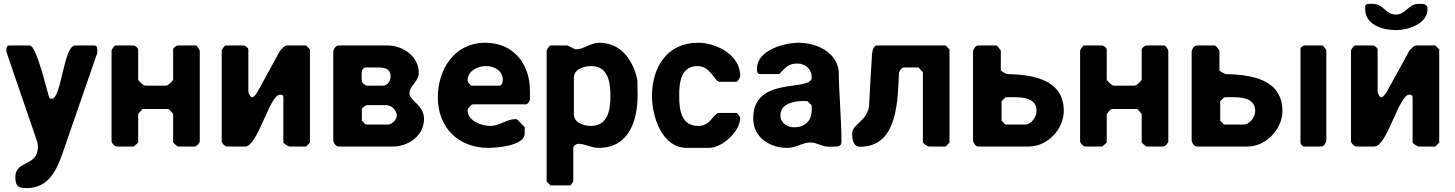

<svg xmlns="http://www.w3.org/2000/svg" viewBox="-20 -754 7486 988"><path d="M59 157C59 201 71 214 116 214C225 214 268 131 300 40L480 -480C480 -482 481 -491 481 -493C481 -501 481 -520 467 -520H367C307 -520 296 -246 247 -246C241 -246 236 -246 233 -253C221 -288 168 -520 133 -520H27C14 -520 13 -505 13 -497V-487L173 -20C174 -19 175 -3 175 2C175 105 59 69 59 157Z M714 -193H848C852 -190 868 -172 871 -167V-20L894 0H981C991 0 1008 -17 1008 -27V-493C1008 -499 993 -520 988 -520H894C888 -520 871 -507 871 -500V-347C871 -337 844 -313 834 -313H728C718 -313 691 -337 691 -347V-500C691 -507 674 -520 668 -520H574C569 -520 554 -499 554 -493V-27C554 -17 571 0 581 0H668L691 -20V-167C694 -172 710 -190 714 -193Z M1258 -280V-500C1258 -507 1241 -520 1235 -520H1141C1136 -520 1121 -499 1121 -493V-27C1121 -17 1138 0 1148 0H1241C1307 0 1367 -267 1421 -267C1429 -267 1438 -265 1438 -253V-20C1438 -18 1463 0 1468 0H1555L1575 -20V-500L1555 -520H1455C1444 -520 1424 -496 1421 -493C1405 -462 1325 -318 1308 -287C1303 -278 1289 -253 1275 -253C1269 -253 1258 -278 1258 -280Z M2135 -380C2135 -462 2055 -520 1975 -520H1722C1707 -520 1695 -498 1695 -487V-33C1695 -22 1707 0 1722 0H2002C2083 0 2162 -57 2162 -142C2162 -215 2087 -234 2087 -275C2087 -312 2135 -334 2135 -380ZM1842 -133V-193C1842 -198 1863 -213 1868 -213H1968C1994 -213 2022 -186 2022 -160C2022 -138 1997 -113 1975 -113H1862ZM1842 -333C1841 -337 1841 -356 1841 -360C1841 -377 1838 -403 1862 -407H1905C1941 -407 1990 -410 1990 -361C1990 -339 1976 -313 1948 -313H1868C1860 -313 1845 -328 1842 -333Z M2233 -253C2233 -96 2340 7 2493 7C2529 7 2680 -2 2680 -67V-100L2640 -140C2640 -140 2633 -141 2631 -141C2587 -141 2552 -106 2503 -106C2459 -106 2386 -131 2386 -187C2386 -195 2404 -217 2413 -217H2687C2695 -217 2705 -233 2707 -240V-287C2707 -425 2623 -534 2477 -534C2318 -534 2233 -397 2233 -253ZM2386 -340C2386 -390 2439 -414 2480 -414C2521 -414 2567 -393 2567 -343C2567 -331 2564 -313 2547 -313H2407C2402 -313 2386 -330 2386 -340Z M2930 180V7C2930 -5 2947 -14 2956 -14C2991 -14 3023 7 3061 7C3216 7 3261 -133 3261 -263C3261 -275 3260 -329 3260 -340C3240 -442 3177 -534 3063 -534C3021 -534 2982 -500 2943 -500H2940L2900 -520H2813C2808 -520 2793 -499 2793 -493V180L2813 200H2913C2917 200 2929 181 2930 180ZM3024 -414C3110 -414 3121 -329 3121 -260C3121 -189 3109 -106 3020 -106C2985 -106 2933 -121 2933 -167V-353C2933 -401 2988 -414 3024 -414Z M3335 -260C3335 -159 3383 7 3515 7H3629C3696 7 3789 -78 3789 -147C3789 -152 3774 -173 3769 -173H3682C3649 -173 3640 -106 3574 -106C3486 -106 3475 -186 3475 -260C3475 -330 3483 -414 3570 -414C3637 -414 3658 -333 3682 -333H3769C3777 -333 3789 -356 3789 -363C3789 -473 3665 -534 3572 -534C3412 -534 3335 -407 3335 -260Z M3856 -145C3856 -46 3942 7 4032 7C4075 7 4112 -21 4150 -21C4184 -21 4208 1 4246 1C4253 1 4283 0 4290 0C4305 -5 4310 -10 4310 -25C4310 -144 4297 -269 4296 -387C4285 -488 4179 -534 4090 -534C4016 -534 3875 -496 3875 -400C3875 -392 3875 -373 3890 -373H3990C4024 -410 4040 -427 4084 -427C4125 -427 4157 -398 4157 -356C4157 -278 3856 -368 3856 -145ZM3996 -160C3996 -221 4066 -234 4112 -234C4119 -234 4136 -234 4136 -233L4156 -213C4157 -213 4157 -196 4157 -189C4157 -132 4123 -99 4066 -99C4032 -99 3996 -121 3996 -160Z M4729 -380V-20C4729 -18 4754 0 4759 0H4846L4866 -20V-500L4846 -520H4492C4466 -520 4466 -457 4466 -453C4463 -416 4454 -244 4452 -207C4441 -131 4365 -114 4365 -67C4365 -36 4370 1 4407 1C4603 1 4599 -245 4606 -380C4609 -390 4619 -407 4632 -407H4706C4708 -404 4729 -385 4729 -380Z M5107 -520H5014C4999 -520 4987 -498 4987 -487V-33C4987 -22 4999 0 5014 0H5274C5371 0 5454 -90 5454 -183C5454 -349 5289 -370 5160 -373C5155 -375 5130 -388 5130 -393V-493C5130 -497 5110 -520 5107 -520ZM5134 -133V-233L5154 -253C5155 -254 5181 -254 5191 -254C5239 -254 5314 -252 5314 -183C5314 -153 5287 -113 5254 -113H5154Z M5698 -193H5832C5836 -190 5852 -172 5855 -167V-20L5878 0H5965C5975 0 5992 -17 5992 -27V-493C5992 -499 5977 -520 5972 -520H5878C5872 -520 5855 -507 5855 -500V-347C5855 -337 5828 -313 5818 -313H5712C5702 -313 5675 -337 5675 -347V-500C5675 -507 5658 -520 5652 -520H5558C5553 -520 5538 -499 5538 -493V-27C5538 -17 5555 0 5565 0H5652L5675 -20V-167C5678 -172 5694 -190 5698 -193Z M6232 -520H6139C6124 -520 6112 -498 6112 -487V-33C6112 -22 6124 0 6139 0H6399C6496 0 6579 -90 6579 -183C6579 -349 6414 -370 6285 -373C6280 -375 6255 -388 6255 -393V-493C6255 -497 6235 -520 6232 -520ZM6692 0H6779C6794 0 6805 -22 6805 -33V-493C6805 -499 6790 -520 6785 -520H6692C6687 -520 6675 -510 6672 -507V-20C6672 -12 6684 0 6692 0ZM6259 -133V-233L6279 -253C6280 -254 6306 -254 6316 -254C6364 -254 6439 -252 6439 -183C6439 -153 6412 -113 6379 -113H6279Z M7069 -280V-500C7069 -507 7052 -520 7046 -520H6952C6947 -520 6932 -499 6932 -493V-27C6932 -17 6949 0 6959 0H7052C7118 0 7178 -267 7232 -267C7240 -267 7249 -265 7249 -253V-20C7249 -18 7274 0 7279 0H7366L7386 -20V-500L7366 -520H7266C7255 -520 7235 -496 7232 -493C7216 -462 7136 -318 7119 -287C7114 -278 7100 -253 7086 -253C7080 -253 7069 -278 7069 -280ZM7005 -707C7005 -624 7099 -599 7165 -599C7222 -599 7326 -630 7326 -707C7326 -737 7300 -734 7279 -734C7227 -734 7214 -679 7163 -679C7110 -679 7099 -734 7046 -734C7035 -734 7015 -737 7006 -727C7005 -724 7005 -710 7005 -707Z"/></svg>

Font: Asimov Print
Style: C
Weight: 500
Designer: Google
Version: Version 2.000980: 2014